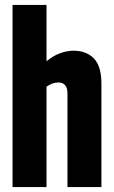

<svg xmlns="http://www.w3.org/2000/svg" viewBox="-20 -760 462 780"><path d="M31 0V-740H169V-511Q195 -533 223.5 -543.5Q252 -554 279 -554Q331 -554 361.5 -522.5Q392 -491 392 -420V0H254V-381Q254 -404 244 -414.5Q234 -425 217 -425Q194 -425 169 -408V0Z"/></svg>

Font: Georama Condensed
Style: Bold
Weight: 700
Width: 3
Designer: Jean-Baptiste Levee
Foundry: Production Type
Version: Version 1.000